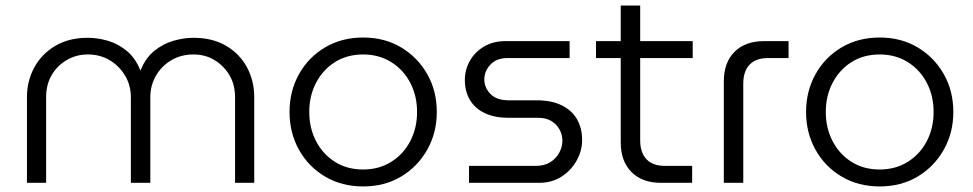

<svg xmlns="http://www.w3.org/2000/svg" viewBox="-20 -658 3501 691"><path d="M77 0V-308Q77 -367 103.5 -415.5Q130 -464 179 -493Q228 -522 296 -522Q331 -522 367.5 -511.5Q404 -501 435.5 -475.5Q467 -450 485 -405H486Q504 -450 536 -475.5Q568 -501 605 -511.5Q642 -522 676 -522Q745 -522 794 -493Q843 -464 869 -415.5Q895 -367 895 -308V0H826V-308Q826 -353 806 -387Q786 -421 752.5 -441.5Q719 -462 676 -462Q632 -462 597 -441.5Q562 -421 541.5 -386Q521 -351 521 -308V0H451V-308Q451 -351 430 -386Q409 -421 374.5 -441.5Q340 -462 296 -462Q254 -462 219.5 -441.5Q185 -421 165.5 -387Q146 -353 146 -308V0Z M1287 13Q1210 13 1150 -22.5Q1090 -58 1056 -119Q1022 -180 1022 -255Q1022 -330 1056 -391Q1090 -452 1150 -487.5Q1210 -523 1287 -523Q1364 -523 1423.5 -487.5Q1483 -452 1517.5 -391.5Q1552 -331 1552 -255Q1552 -180 1517.5 -119Q1483 -58 1423.5 -22.5Q1364 13 1287 13ZM1287 -48Q1344 -48 1388 -75.5Q1432 -103 1456.5 -150Q1481 -197 1481 -255Q1481 -313 1456.5 -360Q1432 -407 1388 -434.5Q1344 -462 1287 -462Q1229 -462 1185.5 -434.5Q1142 -407 1117.5 -360Q1093 -313 1093 -255Q1093 -197 1117.5 -150Q1142 -103 1185.5 -75.5Q1229 -48 1287 -48Z M1668 0V-61H1908Q1939 -61 1960 -74Q1981 -87 1992.5 -108Q2004 -129 2004 -151Q2004 -173 1994 -191.5Q1984 -210 1965 -222Q1946 -234 1917 -234H1810Q1761 -234 1725.5 -250.5Q1690 -267 1671.5 -298Q1653 -329 1653 -370Q1653 -407 1671 -439Q1689 -471 1722 -490.5Q1755 -510 1799 -510H2030V-449H1806Q1767 -449 1745 -425.5Q1723 -402 1723 -372Q1723 -343 1745 -320Q1767 -297 1811 -297H1911Q1965 -297 2001.5 -279Q2038 -261 2056.5 -229Q2075 -197 2075 -154Q2075 -115 2055 -79.5Q2035 -44 2000.5 -22Q1966 0 1920 0Z M2359 0Q2291 0 2252.5 -39Q2214 -78 2214 -145V-638H2284V-153Q2284 -109 2306.5 -85Q2329 -61 2373 -61H2471V0ZM2125 -449V-510H2473V-449Z M2585 0V-365Q2585 -433 2623.5 -471.5Q2662 -510 2730 -510H2818V-449H2744Q2700 -449 2677.5 -425Q2655 -401 2655 -357V0Z M3146 13Q3069 13 3009 -22.5Q2949 -58 2915 -119Q2881 -180 2881 -255Q2881 -330 2915 -391Q2949 -452 3009 -487.5Q3069 -523 3146 -523Q3223 -523 3282.5 -487.5Q3342 -452 3376.5 -391.5Q3411 -331 3411 -255Q3411 -180 3376.5 -119Q3342 -58 3282.5 -22.5Q3223 13 3146 13ZM3146 -48Q3203 -48 3247 -75.5Q3291 -103 3315.5 -150Q3340 -197 3340 -255Q3340 -313 3315.5 -360Q3291 -407 3247 -434.5Q3203 -462 3146 -462Q3088 -462 3044.5 -434.5Q3001 -407 2976.5 -360Q2952 -313 2952 -255Q2952 -197 2976.5 -150Q3001 -103 3044.5 -75.5Q3088 -48 3146 -48Z"/></svg>

Font: MuseoModerno Thin Light
Style: Regular
Weight: 300
Version: Version 1.003